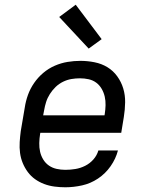

<svg xmlns="http://www.w3.org/2000/svg" viewBox="-20 -786 640 814"><path d="M257 8Q234 8 211 5Q188 2 167 -6Q146 -14 128.5 -26.5Q111 -39 98 -56.5Q85 -74 76.5 -94.5Q68 -115 65 -137.5Q62 -160 63.5 -183.5Q65 -207 68 -230L85 -330Q89 -357 98.5 -383.5Q108 -410 124.5 -434Q141 -458 163.5 -477Q186 -496 212.5 -507.5Q239 -519 266.5 -523.5Q294 -528 321 -528Q351 -528 381 -522Q411 -516 435.5 -501Q460 -486 477 -462.5Q494 -439 502.5 -411Q511 -383 510.5 -352Q510 -321 505 -290L494 -223H151L150 -218Q147 -199 146.5 -179.5Q146 -160 150 -142.5Q154 -125 163.5 -109.5Q173 -94 187.5 -84Q202 -74 220 -70Q238 -66 257 -66Q278 -66 299.5 -69.5Q321 -73 341 -83Q361 -93 376 -110Q391 -127 397 -148H480Q471 -113 449 -81.5Q427 -50 395.5 -29Q364 -8 328 0Q292 8 257 8ZM163 -297H423L424 -302Q427 -321 427.5 -340Q428 -359 424 -376.5Q420 -394 411 -409.5Q402 -425 388 -435.5Q374 -446 356 -450Q338 -454 319 -454Q301 -454 283 -451Q265 -448 247.5 -439.5Q230 -431 216 -417.5Q202 -404 191.5 -387.5Q181 -371 175.5 -353.5Q170 -336 167 -318ZM356 -580 231 -714 301 -766 411 -620Z"/></svg>

Font: Iosevka Etoile Oblique
Style: Regular
Weight: 400
Italic angle: -9°
Designer: Belleve Invis
Foundry: Belleve Invis
Version: Version 15.5.2; ttfautohint (v1.8.4)